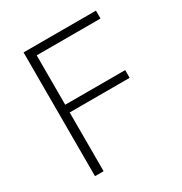

<svg xmlns="http://www.w3.org/2000/svg" viewBox="-167 -836 907 958"><g transform="rotate(-30 286.0 -356.5)"><path d="M104.5 0V-713H521.5V-667.5H154V-383H499.5V-338.5H154V0Z"/></g></svg>

Font: Commissioner ExtraLight
Style: Regular
Weight: 200
Designer: Kostas Bartsokas
Foundry: Kostas Bartsokas
Version: Version 1.000; ttfautohint (v1.8.3)